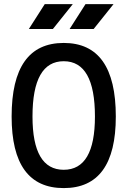

<svg xmlns="http://www.w3.org/2000/svg" viewBox="-20 -914 626 943"><path d="M293 9.8Q37.1 9.8 37.1 -341.8Q37.1 -703.1 293 -703.1Q548.8 -703.1 548.8 -341.8Q548.8 9.8 293 9.8ZM293 -80.1Q446.3 -80.1 446.3 -341.8Q446.3 -613.3 293 -613.3Q139.6 -613.3 139.6 -341.8Q139.6 -80.1 293 -80.1ZM321.8 -771.5 399.9 -893.6H537.6L439.9 -771.5ZM121.6 -771.5 199.7 -893.6H337.4L239.7 -771.5Z"/></svg>

Font: Cascadia Mono PL
Style: Regular
Weight: 400
Monospace: yes
Designer: Aaron Bell
Foundry: Saja Typeworks
Version: Version 2102.003